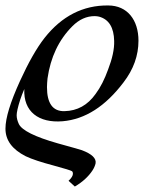

<svg xmlns="http://www.w3.org/2000/svg" viewBox="-23 -438 545 703"><path d="M429 -136C466 -184 484 -235 484 -289C484 -364 444 -418 373 -418C281 -419 203 -379 140 -299C111 -262 81 -209 50 -141C15 -64 -3 -6 -3 33C-3 76 22 109 71 134C94 145 128 156 173 168C214 179 236 186 241 189C243 191 244 194 244 198C244 205 239 214 228 224L251 245C280 228 301 208 315 187C321 178 325 169 327 160C330 142 314 126 277 112C276 111 246 103 189 87C104 63 57 39 46 16C41 5 38 -5 38 -16C38 -26 42 -45 51 -73C55 -85 60 -98 66 -112C62 -29 119 13 206 6C289 -1 363 -49 429 -136ZM395 -288C396 -258 388 -223 373 -184C360 -148 345 -118 327 -94C298 -53 260 -32 213 -31C170 -30 149 -60 149 -119C149 -129 150 -140 151 -151C162 -228 192 -292 242 -342C267 -367 294 -379 324 -379C330 -379 335 -378 340 -377C376 -367 394 -337 395 -288Z"/></svg>

Font: GFS Pyrsos
Style: Regular
Weight: 400
Designer: George Matthiopoulos
Foundry: George Matthiopoulos
Version: Version 1.0